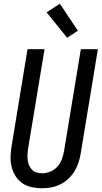

<svg xmlns="http://www.w3.org/2000/svg" viewBox="-20 -998 543 1026"><path d="M204 8Q176 8 148.5 2Q121 -4 99.5 -19Q78 -34 63.5 -56.5Q49 -79 42.5 -105.5Q36 -132 36.5 -160Q37 -188 42 -217L127 -735H218L130 -204Q128 -188 127 -173Q126 -158 128 -143Q130 -128 135.5 -114.5Q141 -101 151 -91Q161 -81 175.5 -76.5Q190 -72 206 -72Q227 -72 249 -81Q271 -90 286.5 -107.5Q302 -125 310 -146Q318 -167 322 -189L412 -735H503L411 -176Q407 -152 399 -128Q391 -104 377.5 -82Q364 -60 344.5 -42Q325 -24 301.5 -12.5Q278 -1 253 3.5Q228 8 204 8ZM339 -796 229 -932 300 -978 396 -834Z"/></svg>

Font: Iosevka Curly Medium
Style: Italic
Weight: 500
Italic angle: -9°
Monospace: yes
Designer: Belleve Invis
Foundry: Belleve Invis
Version: Version 22.1.2; ttfautohint (v1.8.4)